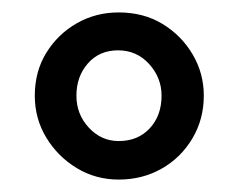

<svg xmlns="http://www.w3.org/2000/svg" viewBox="-20 -601 383 309"><path d="M171 -312Q134 -312 103.5 -330.5Q73 -349 54.5 -379.5Q36 -410 36 -447Q36 -486 54.5 -516Q73 -546 103.5 -563.5Q134 -581 171 -581Q211 -581 241.5 -562.5Q272 -544 290 -513.5Q308 -483 308 -447Q308 -409 289.5 -378Q271 -347 240 -329.5Q209 -312 171 -312ZM171 -374Q202 -374 221 -394.5Q240 -415 240 -447Q240 -476 220 -498Q200 -520 170 -520Q140 -520 121.5 -499Q103 -478 103 -447Q103 -417 123 -395.5Q143 -374 171 -374Z"/></svg>

Font: Yrsa SemiBold
Style: Regular
Weight: 600
Version: Version 2.004